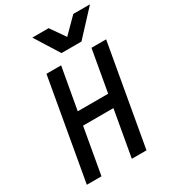

<svg xmlns="http://www.w3.org/2000/svg" viewBox="-227 -1081 1070 1197"><g transform="rotate(-30 308.0 -482.0)"><path d="M165 -725H270.5L217 -425H436L489 -725H594.5L466.5 0H361L419.5 -331H201L142.5 0H37ZM201.5 -964.5H319L392 -859.5L496.5 -964.5H616.5L454.5 -790H310.5Z"/></g></svg>

Font: JuliaMono Medium
Style: Italic
Weight: 500
Italic angle: -9°
Monospace: yes
Designer: cormullion
Foundry: corm
Version: Version 0.054; ttfautohint (v1.8.4)